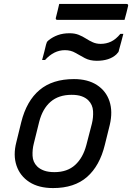

<svg xmlns="http://www.w3.org/2000/svg" viewBox="-20 -945 672 976"><path d="M356 -543Q426 -543 472.5 -513Q519 -483 536.5 -430.5Q554 -378 538 -310L513 -209Q487 -102 422.5 -45.5Q358 11 250 11Q177 11 129.5 -19.5Q82 -50 64 -103Q46 -156 63 -222L88 -324Q115 -432 181 -487.5Q247 -543 356 -543ZM344 -463Q278 -463 237 -427.5Q196 -392 179 -325L152 -216Q144 -185 145.5 -153Q147 -121 169 -99Q182 -86 203.5 -78Q225 -70 257 -70Q322 -70 362 -106.5Q402 -143 419 -208L447 -316Q455 -348 453 -380.5Q451 -413 429 -435Q416 -448 395.5 -455.5Q375 -463 344 -463ZM492 -722Q520 -722 544.5 -733.5Q569 -745 592 -773H607Q603 -757 596 -731Q589 -705 585 -691Q584 -684 581.5 -680Q579 -676 571 -668Q536 -636 472 -636Q437 -636 411.5 -649.5Q386 -663 363 -676.5Q340 -690 310 -690Q254 -690 209 -640H194Q199 -657 205 -681Q211 -705 214 -718Q216 -725 218 -730Q220 -735 228 -741Q248 -757 274 -766.5Q300 -776 334 -776Q360 -776 380 -768Q400 -760 417 -749Q434 -738 452 -730Q470 -722 492 -722ZM281 -925H622Q634 -925 631 -914Q627 -895 622.5 -879Q618 -863 613 -844H272Q261 -844 264 -855Q269 -875 273 -891Q277 -907 281 -925Z"/></svg>

Font: Recursive Sn Lnr St
Style: Italic
Weight: 400
Italic angle: -15°
Version: Version 1.079;hotconv 1.0.112;makeotfexe 2.5.65598; ttfautoh